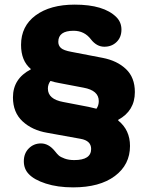

<svg xmlns="http://www.w3.org/2000/svg" viewBox="-20 -793 641 830"><path d="M296 17Q229 17 178 0.5Q127 -16 104 -41Q83 -63 83 -96Q83 -130 104.5 -151.5Q126 -173 157 -173Q190 -173 217 -140Q227 -127 234.5 -120.5Q242 -114 259.5 -107.5Q277 -101 301 -101Q374 -101 374 -149Q374 -185 328 -193L184 -219Q119 -230 77.5 -268.5Q36 -307 36 -372Q36 -453 113 -493V-495Q71 -530 71 -599Q71 -680 134 -726.5Q197 -773 303 -773Q429 -773 483 -719Q505 -697 505 -665Q505 -632 484 -611.5Q463 -591 431 -591Q398 -591 373 -623Q345 -660 298 -660Q232 -660 232 -612Q232 -596 243.5 -585.5Q255 -575 288 -569L423 -543Q486 -531 524.5 -494.5Q563 -458 563 -395Q563 -314 491 -275V-272Q542 -231 542 -162Q542 -81 476.5 -32Q411 17 296 17ZM397 -323Q407 -337 407 -356Q407 -402 341 -414L236 -434Q218 -437 198 -443Q187 -428 187 -410Q187 -364 254 -352L363 -331Z"/></svg>

Font: Jellee Roman
Style: Regular
Weight: 400
Designer: Alfredo Marco Pradil
Foundry: Alfredo Marco Pradil
Version: Version 1.016;PS 001.016;hotconv 1.0.88;makeotf.lib2.5.64775